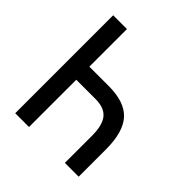

<svg xmlns="http://www.w3.org/2000/svg" viewBox="-187 -827 961 961"><g transform="rotate(45 293.0 -346.5)"><path d="M419.9 0V-192.9Q419.9 -267.1 392.1 -300.8Q364.3 -334.5 302.7 -334.5H157.2V-427.2H302.7Q416 -427.2 466.8 -371.8Q517.6 -316.4 517.6 -192.9V0ZM68.4 0V-693.4H166V0Z"/></g></svg>

Font: Cascadia Mono
Style: Regular
Weight: 400
Monospace: yes
Designer: Aaron Bell
Foundry: Saja Typeworks
Version: Version 2102.003